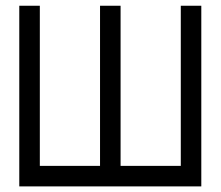

<svg xmlns="http://www.w3.org/2000/svg" viewBox="-20 -665 787 685"><path d="M698.2 0H48.8V-644.5H122.1V-73.2H336.9V-644.5H410.2V-73.2H625V-644.5H698.2Z"/></svg>

Font: Catrinity
Style: Regular
Weight: 400
Designer: Alexander Lange
Foundry: High-Logic / Made with FontCreator
Version: Version 2.090;May 20, 2024;FontCreator 15.0.0.2974 64-bit